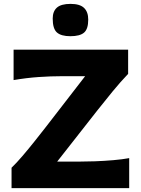

<svg xmlns="http://www.w3.org/2000/svg" viewBox="-20 -969 727 989"><path d="M39.5 0V-105Q64.5 -129 95.8 -165.5Q127 -202 158.8 -242Q190.5 -282 217.5 -316.5L418.5 -576.5H297Q241.5 -576.5 179.2 -572.2Q117 -568 50 -556.5V-713H640V-588.5Q600 -546.5 560.5 -498.5Q521 -450.5 482 -401L274.5 -136.5H383Q422 -136.5 469.8 -138.2Q517.5 -140 564 -144Q610.5 -148 645.5 -154.5V0ZM342.5 -782.5Q295 -782.5 273.2 -801.8Q251.5 -821 251.5 -873.5Q251.5 -910.5 273.2 -929.8Q295 -949 343.5 -949Q391.5 -949 413 -928.2Q434.5 -907.5 434.5 -868Q434.5 -819.5 413 -801Q391.5 -782.5 342.5 -782.5Z"/></svg>

Font: Commissioner Flair
Style: Bold
Weight: 700
Designer: Kostas Bartsokas
Foundry: Kostas Bartsokas
Version: Version 1.000; ttfautohint (v1.8.3)